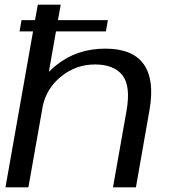

<svg xmlns="http://www.w3.org/2000/svg" viewBox="-20 -805 728 825"><path d="M64 -670 72.5 -718.5H130.5L142.5 -785H241L229 -718.5H443.5L435 -670H220.5L190 -496.5Q204.5 -511 222 -525Q310 -596 432.5 -596Q550 -596 597.5 -529Q645 -462 622.5 -333L564 0H465.5L523.5 -328Q542.5 -435 506.2 -481.5Q470 -528 388 -528Q305.5 -528 241 -475Q180.5 -425.5 164 -350.5L102 0H3.5L122 -670Z"/></svg>

Font: Anybody ExtraExpanded Regular
Style: Italic
Weight: 400
Width: 8
Italic angle: -10°
Designer: Tyler Finck
Foundry: Etcetera Type Company
Version: Version 1.010; ttfautohint (v1.8.3) -l 8 -r 50 -G 200 -x 14 